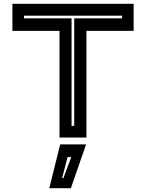

<svg xmlns="http://www.w3.org/2000/svg" viewBox="-20 -720 764 1005"><path d="M291.5 0V-558.5H45V-700H679.5V-558.5H432.5V0ZM354.5 -61H368.5V-624H619V-638H105.5V-624H354.5ZM238 265 295 36H430.5L351 265ZM305 212H312L353 102H334Z"/></svg>

Font: Tourney Expanded Regular
Style: Bold
Weight: 700
Width: 7
Designer: Tyler Finck
Foundry: Etcetera Type Co
Version: Version 1.010; ttfautohint (v1.8.3)